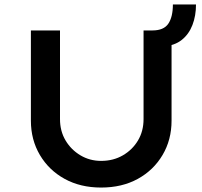

<svg xmlns="http://www.w3.org/2000/svg" viewBox="-20 -838 911 864"><path d="M435 6Q342 6 271 -33Q200 -72 159.5 -140.5Q119 -209 119 -295V-701H250V-302Q250 -248 275 -206Q300 -164 342 -139Q384 -114 435 -114Q490 -114 533 -139Q576 -164 601 -206Q626 -248 626 -302V-701H666Q717 -701 737.5 -731.5Q758 -762 758 -818H862Q862 -767 846 -725.5Q830 -684 798 -658.5Q766 -633 716 -629L752 -674V-295Q752 -209 711.5 -140.5Q671 -72 600 -33Q529 6 435 6Z"/></svg>

Font: Lexend Exa Medium
Style: Regular
Weight: 500
Designer: Bonnie Shaver-Troup, Thomas Jockin
Foundry: Lexend
Version: Version 1.007